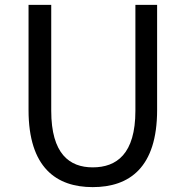

<svg xmlns="http://www.w3.org/2000/svg" viewBox="-20 -754 761 787"><path d="M360 13C510 13 624 -67 624 -303V-734H535V-300C535 -123 458 -68 360 -68C265 -68 190 -123 190 -300V-734H97V-303C97 -67 211 13 360 13Z"/></svg>

Font: DAIFUKU Sans JP
Style: Regular
Weight: 400
Designer: Original font ‘Source Han Sans JP’ : Ryoko NISHIZUKA  (kana, bopomofo & ideographs); Paul D. Hunt (Latin, Greek & Cyrill
Foundry: Daifuku
Version: Version 1.001